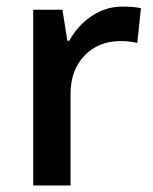

<svg xmlns="http://www.w3.org/2000/svg" viewBox="-20 -570 471 590"><path d="M356 -549.8Q390.6 -549.8 413.1 -544.9L401.9 -438Q377.4 -443.8 351.1 -443.8Q282.2 -443.8 239.5 -398.9Q196.8 -354 196.8 -282.2V0H82V-540H171.9L187 -444.8H192.9Q219.7 -493.2 262.9 -521.5Q306.2 -549.8 356 -549.8Z"/></svg>

Font: f2_25842          
Style: Regular
Weight: 600
Foundry: Ascender Corporation
Version: Version 1.10